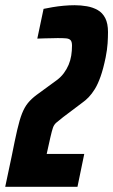

<svg xmlns="http://www.w3.org/2000/svg" viewBox="-41 -716 434 736"><path d="M-21 0 4 -118Q16 -179 25 -218Q34 -257 43.5 -281Q53 -305 66 -321Q79 -337 99 -352L177 -409Q193 -421 204 -436Q215 -451 222 -467.5Q229 -484 232 -502.5Q235 -521 235 -541Q235 -556 229.5 -562Q224 -568 212 -569Q200 -570 180 -570Q171 -570 158.5 -569.5Q146 -569 131.5 -569Q117 -569 102 -568L126 -682Q140 -685 160.5 -688.5Q181 -692 203 -694Q225 -696 245 -696Q269 -696 292 -692Q315 -688 333.5 -677.5Q352 -667 362.5 -646.5Q373 -626 373 -593Q373 -574 371.5 -550Q370 -526 364 -496Q355 -452 344.5 -422.5Q334 -393 322.5 -374.5Q311 -356 299 -343.5Q287 -331 274 -322L201 -267Q183 -253 174.5 -245.5Q166 -238 162 -226.5Q158 -215 152 -189L138 -126H282L256 0Z"/></svg>

Font: Saira UltraCondensed Black
Style: Italic
Weight: 900
Width: 1
Italic angle: -12°
Designer: Hector Gatti with collaboration of the Omnibus-Type team
Foundry: Omnibus-Type
Version: Version 1.101